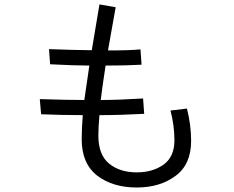

<svg xmlns="http://www.w3.org/2000/svg" viewBox="-20 -793 1040 855"><path d="M157.2 -351.6Q280.3 -347.7 355.5 -347.7Q359.4 -377.9 377.9 -501Q314.5 -501 203.1 -506.8Q201.2 -529.3 198.2 -574.2Q302.7 -570.3 388.7 -569.3Q400.4 -637.7 422.9 -773.4Q440.4 -770.5 495.1 -760.7Q494.1 -754.9 460.9 -568.4Q560.5 -568.4 605.5 -573.2Q607.4 -550.8 610.4 -504.9Q543.9 -501 450.2 -501Q432.6 -385.7 428.7 -347.7Q505.9 -347.7 617.2 -354.5Q619.1 -332 622.1 -286.1Q514.6 -280.3 422.9 -280.3Q418 -226.6 418 -189.5Q418 -103.5 465.8 -64.5Q513.7 -25.4 588.9 -25.4Q659.2 -25.4 708 -59.6Q756.8 -94.7 756.8 -168Q756.8 -232.4 739.3 -300.8Q763.7 -303.7 812.5 -309.6Q831.1 -235.4 831.1 -166Q831.1 -60.5 761.7 -9.8Q692.4 42 588.9 42Q482.4 42 413.1 -10.7Q343.8 -64.5 343.8 -172.9Q343.8 -218.8 348.6 -280.3Q254.9 -280.3 163.1 -284.2Q161.1 -306.6 157.2 -351.6Z"/></svg>

Font: Gothic A1
Style: Regular
Weight: 400
Designer: HanYang I&C Co.,Ltd.
Version: Version 2.50